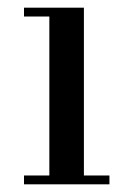

<svg xmlns="http://www.w3.org/2000/svg" viewBox="-20 -480 346 500"><path d="M198.5 -460V-23H265V0H42.5V-23H108.5V-437H42.5V-460Z"/></svg>

Font: BodoniModa 10 Custom
Style: Regular
Weight: 400
Designer: Owen Earl
Foundry: indestructible type
Version: Version 2.005